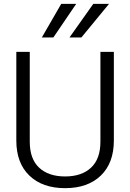

<svg xmlns="http://www.w3.org/2000/svg" viewBox="-20 -970 678 1000"><path d="M65 -238V-700H135V-232Q135 -142 184 -96.5Q233 -51 319 -51Q405 -51 454 -96.5Q503 -142 503 -232V-700H573V-238Q573 -121 505 -55.5Q437 10 319 10Q201 10 133 -55.5Q65 -121 65 -238ZM299 -950H377L258 -775H198ZM466 -950H548L404 -775H342Z"/></svg>

Font: Niramit Light
Style: Regular
Weight: 300
Designer: Katatrad Aksorn Co.,Ltd.
Foundry: Cadson Demak Co.,Ltd.
Version: Version 1.000; ttfautohint (v1.6)